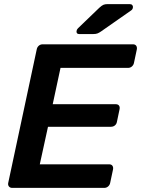

<svg xmlns="http://www.w3.org/2000/svg" viewBox="-20 -916 688 936"><path d="M40 0Q29 0 23.5 -7Q18 -14 20 -24L159 -675Q161 -686 169 -693Q177 -700 188 -700H628Q639 -700 644 -693Q649 -686 647 -675L633 -609Q631 -599 623 -592Q615 -585 604 -585H275L237 -408H544Q555 -408 560 -401.5Q565 -395 563 -384L550 -322Q548 -311 540 -304.5Q532 -298 521 -298H214L174 -115H512Q523 -115 528 -108Q533 -101 531 -90L517 -24Q515 -14 507 -7Q499 0 488 0ZM366 -750Q352 -750 353 -764Q354 -772 360 -778L464 -878Q476 -889 484 -892.5Q492 -896 505 -896H612Q621 -896 625 -891Q629 -886 628 -880Q627 -870 619 -865L473 -763Q463 -756 455 -753Q447 -750 435 -750Z"/></svg>

Font: Rubik Medium
Style: Italic
Weight: 500
Italic angle: -12°
Designer: Hubert and Fischer
Foundry: Hubert and Fischer
Version: Version 2.300;gftools[0.9.30]